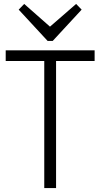

<svg xmlns="http://www.w3.org/2000/svg" viewBox="-20 -956 510 976"><path d="M461 -700V-646H235L265 -679V0H205V-679L233 -646H9V-700ZM395 -907 248 -748H222L75 -907L103 -936L246 -810H222L367 -936Z"/></svg>

Font: Pathway Extreme 8pt Thin
Style: Regular
Weight: 100
Designer: Eduardo Rodriguez Tunni
Foundry: Eduardo Rodriguez Tunni
Version: Version 1.000